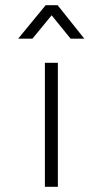

<svg xmlns="http://www.w3.org/2000/svg" viewBox="-20 -720 395 740"><path d="M153 0V-478H203V0ZM156 -700H202L305 -571H252L179 -661L105 -571H50Z"/></svg>

Font: Turret Road
Style: Regular
Weight: 400
Designer: Noponies
Foundry: Noponies
Version: Version 1.001; ttfautohint (v1.8)